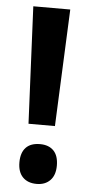

<svg xmlns="http://www.w3.org/2000/svg" viewBox="-53 -745 363 788"><g transform="rotate(5 128.5 -351.5)"><path d="M183.1 -231.9H74.2L51.8 -713.9H204.1ZM50.8 -70.8Q50.8 -110.8 70.6 -131.8Q90.3 -152.8 128.9 -152.8Q165 -152.8 185.1 -132.1Q205.1 -111.3 205.1 -70.8Q205.1 -31.2 184.3 -10Q163.6 11.2 128.9 11.2Q92.3 11.2 71.5 -10Q50.8 -31.2 50.8 -70.8Z"/></g></svg>

Font: Open Sans Condensed
Style: Regular
Weight: 400
Width: 3
Designer: Monotype Design Team
Foundry: Monotype Imaging Inc.
Version: Version 3.000